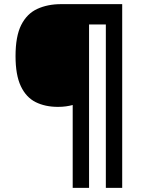

<svg xmlns="http://www.w3.org/2000/svg" viewBox="-20 -780 695 927"><path d="M570 127H491V-662H410V127H331V-273Q316 -269 298.5 -266.5Q281 -264 260 -264Q198 -264 152 -287Q106 -310 80.5 -364Q55 -418 55 -509Q55 -605 82.5 -659.5Q110 -714 160 -737Q210 -760 275 -760H570Z"/></svg>

Font: Noto Sans Nag Mundari
Style: Bold
Weight: 700
Version: Version 1.000